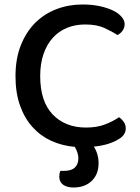

<svg xmlns="http://www.w3.org/2000/svg" viewBox="-20 -642 623 855"><path d="M535 -535Q535 -518 525.5 -505Q516 -492 503 -486Q477 -503 443.5 -518Q410 -533 359 -533Q315 -533 278.5 -518Q242 -503 215.5 -474Q189 -445 174 -402Q159 -359 159 -303Q159 -190 215 -132Q271 -74 363 -74Q412 -74 448 -88Q484 -102 510 -120Q521 -113 530.5 -100Q540 -87 540 -70Q540 -56 532.5 -44Q525 -32 508 -22Q491 -11 463.5 -2Q436 7 398 11Q419 44 419 85Q419 134 388.5 163.5Q358 193 307 193Q278 193 261 180.5Q244 168 244 145Q244 139 245 132Q246 125 249 119H263Q298 119 313.5 104Q329 89 329 63Q329 52 325 38.5Q321 25 313 12Q256 7 208 -15Q160 -37 124.5 -76.5Q89 -116 69 -172.5Q49 -229 49 -303Q49 -381 73 -441Q97 -501 137.5 -541Q178 -581 232 -601.5Q286 -622 347 -622Q390 -622 424.5 -614.5Q459 -607 483.5 -595Q508 -583 521.5 -567Q535 -551 535 -535Z"/></svg>

Font: Baloo 2 Medium
Style: Regular
Weight: 500
Designer: Sarang Kulkarni and Ek Type
Foundry: Ek Type
Version: Version 1.640;hotconv 1.0.111;makeotfexe 2.5.65597; ttfautoh